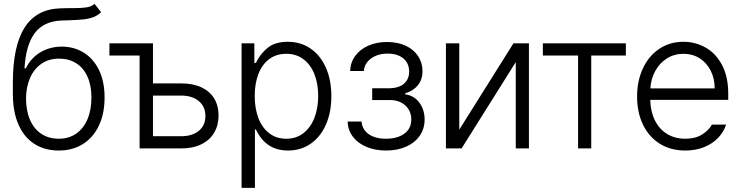

<svg xmlns="http://www.w3.org/2000/svg" viewBox="-20 -749 3739 969"><path d="M326.2 -646.5Q301.8 -646.5 289.1 -645.5Q199.2 -641.1 155 -581.5Q110.8 -522 103.5 -404.3H110.4Q136.2 -457 184.3 -485.4Q232.4 -513.7 292 -513.7Q353.5 -513.7 402.6 -483.4Q451.7 -453.1 479.7 -395.3Q507.8 -337.4 507.8 -256.8Q507.8 -175.8 479.2 -115.2Q450.7 -54.7 398.4 -22Q346.2 10.7 277.3 10.7Q206.5 10.7 154.3 -22.2Q102.1 -55.2 73.5 -119.6Q44.9 -184.1 44.9 -276.4V-332Q44.9 -517.1 104.5 -610.4Q164.1 -703.6 286.1 -707Q300.8 -708 328.1 -708H351.6Q393.1 -708 416.7 -711.7Q440.4 -715.3 457 -729.5L490.2 -687.5Q472.7 -669.9 448.7 -661.6Q424.8 -653.3 399.4 -650.9Q374 -648.4 326.2 -646.5ZM441.4 -256.8Q441.4 -317.9 421.4 -362.3Q401.4 -406.7 364.5 -429.9Q327.6 -453.1 278.3 -453.1Q227.5 -453.1 190.2 -428Q152.8 -402.8 132.6 -357.7Q112.3 -312.5 111.3 -253.9Q111.3 -190.9 131.3 -144.5Q151.4 -98.1 188.7 -73.5Q226.1 -48.8 277.3 -48.8Q327.1 -48.8 364.3 -74.5Q401.4 -100.1 421.4 -147.2Q441.4 -194.3 441.4 -256.8Z M752 -328.1H894.5Q954.1 -328.1 996.3 -308.3Q1038.6 -288.6 1060.8 -252.2Q1083 -215.8 1083 -166Q1083 -116.7 1060.8 -79.1Q1038.6 -41.5 996.1 -20.8Q953.6 0 894.5 0H684.6V-468.8H532.2V-530.3H752ZM894.5 -61.5Q949.7 -61.5 983.2 -88.6Q1016.6 -115.7 1016.6 -163.1Q1016.6 -211.4 983.2 -239Q949.7 -266.6 894.5 -266.6H752V-61.5Z M1199.2 -530.3H1263.7V-431.6H1271.5Q1293 -476.6 1330.3 -507.3Q1367.7 -538.1 1432.6 -538.1Q1497.6 -538.1 1547.4 -503.9Q1597.2 -469.7 1624.8 -407.5Q1652.3 -345.2 1652.3 -263.7Q1652.3 -182.1 1624.8 -119.9Q1597.2 -57.6 1547.6 -23.4Q1498 10.7 1433.6 10.7Q1321.3 10.7 1271.5 -95.7H1266.6V199.2H1199.2ZM1424.8 -48.8Q1475.1 -48.8 1511.5 -77.1Q1547.9 -105.5 1566.9 -154.5Q1585.9 -203.6 1585.9 -264.6Q1585.9 -325.7 1567.1 -373.8Q1548.3 -421.9 1512 -449.7Q1475.6 -477.5 1424.8 -477.5Q1374.5 -477.5 1338.6 -450.7Q1302.7 -423.8 1284.2 -375.7Q1265.6 -327.6 1265.6 -264.6Q1265.6 -201.2 1284.4 -152.3Q1303.2 -103.5 1339.1 -76.2Q1375 -48.8 1424.8 -48.8Z M1927.7 -48.8Q1984.9 -48.8 2020.3 -74.2Q2055.7 -99.6 2055.7 -146.5Q2055.7 -174.8 2042.2 -196.8Q2028.8 -218.8 2005.1 -231.2Q1981.4 -243.7 1951.2 -244.1H1858.4V-303.7H1950.2Q1996.1 -305.7 2020.5 -328.1Q2044.9 -350.6 2044.9 -387.7Q2044.9 -429.2 2015.9 -453.9Q1986.8 -478.5 1936.5 -478.5Q1903.3 -478.5 1876.5 -467.3Q1849.6 -456.1 1833.7 -436Q1817.9 -416 1816.4 -390.6H1747.1Q1748.5 -433.6 1772.7 -466.8Q1796.9 -500 1838.9 -518.6Q1880.9 -537.1 1933.6 -537.1Q1987.3 -537.1 2027.8 -518.1Q2068.4 -499 2090.3 -465.6Q2112.3 -432.1 2112.3 -389.6Q2112.3 -347.2 2088.6 -318.4Q2064.9 -289.6 2025.4 -278.3V-272.5Q2053.7 -269.5 2075.9 -252.2Q2098.1 -234.9 2110.6 -207Q2123 -179.2 2123 -146.5Q2123 -99.6 2098.4 -64Q2073.7 -28.3 2029.5 -8.8Q1985.4 10.7 1928.7 10.7Q1873.5 10.7 1829.8 -7.6Q1786.1 -25.9 1761 -59.1Q1735.8 -92.3 1734.4 -135.7H1804.7Q1807.6 -95.2 1840.8 -72Q1874 -48.8 1927.7 -48.8Z M2571.3 -530.3H2649.4V0H2583V-435.5L2309.6 0H2230.5V-530.3H2297.9V-94.7Z M2719.7 -530.3H3138.7V-468.8H2963.9V0H2897.5V-468.8H2719.7Z M3195.3 -261.7Q3195.3 -341.3 3224.9 -404.3Q3254.4 -467.3 3307.6 -502.7Q3360.8 -538.1 3428.7 -538.1Q3488.8 -538.1 3540.5 -509.3Q3592.3 -480.5 3623.8 -421.4Q3655.3 -362.3 3655.3 -276.4V-245.1H3261.7Q3263.2 -185.5 3285.2 -141.4Q3307.1 -97.2 3346.7 -73Q3386.2 -48.8 3438.5 -48.8Q3488.8 -48.8 3522.7 -69.8Q3556.6 -90.8 3573.2 -120.1H3644.5Q3632.8 -83 3604.2 -53.2Q3575.7 -23.4 3533.2 -6.3Q3490.7 10.7 3438.5 10.7Q3364.7 10.7 3309.8 -23.7Q3254.9 -58.1 3225.1 -119.9Q3195.3 -181.6 3195.3 -261.7ZM3586.9 -302.7Q3586.9 -352.1 3566.9 -392.1Q3546.9 -432.1 3511 -454.8Q3475.1 -477.5 3429.7 -477.5Q3382.8 -477.5 3345.7 -454.1Q3308.6 -430.7 3286.9 -390.6Q3265.1 -350.6 3262.2 -302.7Z"/></svg>

Font: Pretendard Light
Style: Regular
Weight: 300
Designer: Base glyphs from Inter by Rasmus Andersson; Hangeul glyphs from Noto Sans CJK(Source Han Sans) by Jang Soo-young and Kan
Foundry: Kil Hyung-jin
Version: Version 1.309